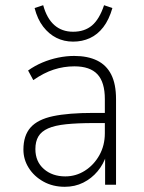

<svg xmlns="http://www.w3.org/2000/svg" viewBox="-20 -710 553 738"><path d="M229 8Q183 8 147 -12Q111 -32 90.5 -64.5Q70 -97 70 -135Q70 -189 97.5 -220Q125 -251 184 -263.5Q243 -276 339 -276H393V-237H341Q278 -237 234.5 -232.5Q191 -228 165 -216.5Q139 -205 127.5 -185.5Q116 -166 116 -137Q116 -89 148.5 -60.5Q181 -32 231 -32Q272 -32 306.5 -54Q341 -76 362 -113.5Q383 -151 383 -198V-329Q383 -394 354.5 -424.5Q326 -455 266 -455Q225 -455 186.5 -442.5Q148 -430 108 -402L88 -439Q113 -457 142.5 -469.5Q172 -482 203.5 -488.5Q235 -495 265 -495Q317 -495 353 -477.5Q389 -460 407.5 -423.5Q426 -387 426 -329V0H384V-114H389Q378 -79 355 -51.5Q332 -24 300 -8Q268 8 229 8ZM261 -550Q226 -550 197 -564.5Q168 -579 146 -607.5Q124 -636 113 -679L146 -690Q160 -639 189 -613.5Q218 -588 261 -588Q305 -588 333.5 -612Q362 -636 380 -690L412 -679Q399 -634 377 -605.5Q355 -577 325.5 -563.5Q296 -550 261 -550Z"/></svg>

Font: Nunito Sans 10pt SemiCondensed ExtraLight
Style: Regular
Weight: 250
Width: 4
Designer: Vernon Adams
Foundry: Vernon Adams
Version: Version 3.101;gftools[0.9.27]